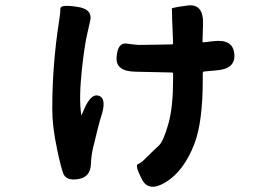

<svg xmlns="http://www.w3.org/2000/svg" viewBox="-20 -622 1040 731"><path d="M612 71Q546 112 520 60Q493 8 505 3Q517 -2 530 -15Q557 -42 585 -68Q603 -85 622 -154Q639 -216 639 -320V-341Q639 -346 634 -346L496 -349Q419 -350 424 -405Q428 -461 462.5 -456Q497 -451 509 -451Q546 -451 583 -452L634 -453Q639 -453 639 -458L637 -511Q635 -549 635 -567Q635 -585 634 -589Q633 -593 694 -601Q755 -609 753 -531L751 -465Q751 -460 756 -461L791 -465Q867 -475 872 -417Q878 -359 803 -354L759 -350Q752 -350 752 -343V-319Q752 -157 720 -74Q680 29 612 71ZM277 60Q231 67 220.5 37.5Q210 8 197 -56Q179 -140 179 -207Q179 -377 205 -542Q210 -573 210 -589.5Q210 -606 274 -596Q337 -587 322 -537Q321 -532 313 -497Q302 -451 292 -360Q280 -249 289 -187Q290 -182 292 -187L298 -201Q326 -269 357 -257Q388 -246 364 -175Q358 -158 335 -62Q327 -29 326 4Q324 53 277 60Z"/></svg>

Font: Resource Han Rounded KR
Style: Bold
Weight: 700
Designer: Cyano Hao (round all glyphs); Ryoko NISHIZUKA 西塚涼子 (kana, bopomofo & ideographs); Paul D. Hunt (Latin, Greek & Cyrillic)
Foundry: Cyano Hao
Version: 0.990